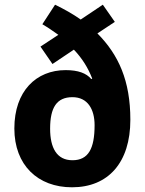

<svg xmlns="http://www.w3.org/2000/svg" viewBox="-20 -786 616 816"><path d="M214 -766 160 -683C184 -669 207 -653 228 -638L152 -588L203 -514L294 -575C330 -537 354 -498 372 -452L368 -450C347 -475 312 -488 259 -488C134 -488 41 -399 41 -240C41 -84 141 10 286 10C440 10 534 -95 534 -277C534 -443 484 -553 394 -644L468 -693L417 -766L323 -703C289 -727 253 -747 214 -766ZM288 -373C353 -373 382 -321 382 -254C382 -155 356 -105 288 -105C221 -105 193 -158 193 -239C193 -329 221 -373 288 -373Z"/></svg>

Font: Noto Sans Armenian SemiCondensed Medium
Style: Regular
Weight: 500
Width: 4
Designer: Monotype Design Team
Foundry: Monotype Imaging Inc.
Version: Version 2.008